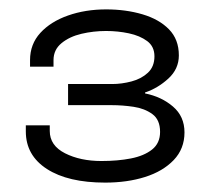

<svg xmlns="http://www.w3.org/2000/svg" viewBox="-20 -817 428 409"><path d="M204 -428Q125 -428 80 -457Q35 -486 35 -537V-550H86V-538Q86 -507 118.5 -490.5Q151 -474 196 -474Q231 -474 259 -479.5Q287 -485 304 -498.5Q321 -512 321 -536Q321 -562 304.5 -574Q288 -586 264.5 -589.5Q241 -593 218 -593H125V-638H219Q239 -638 260 -643.5Q281 -649 295 -662Q309 -675 309 -697Q309 -718 293.5 -729.5Q278 -741 254.5 -746Q231 -751 206 -751Q179 -751 153.5 -745Q128 -739 111 -725Q94 -711 94 -689V-675H44V-689Q44 -723 66 -747Q88 -771 125 -784Q162 -797 206 -797Q248 -797 283.5 -786.5Q319 -776 340 -754.5Q361 -733 361 -699Q361 -670 338.5 -649.5Q316 -629 289 -620V-618Q324 -611 348.5 -590Q373 -569 373 -535Q373 -500 350 -476Q327 -452 289 -440Q251 -428 204 -428Z"/></svg>

Font: Archivo Expanded ExtraLight
Style: Regular
Weight: 250
Width: 7
Designer: Hector Gatti
Foundry: Omnibus-Type
Version: Version 2.001